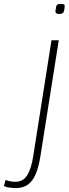

<svg xmlns="http://www.w3.org/2000/svg" viewBox="-140 -737 353 977"><path d="M170 -717Q181 -717 185.5 -714.5Q190 -712 189 -703Q188 -688 185.5 -680Q183 -672 177 -669Q171 -666 161 -666Q152 -666 147 -669Q142 -672 142 -681Q144 -696 146 -704Q148 -712 154 -714.5Q160 -717 170 -717ZM159 -532 65 62Q57 112 42 148Q27 184 2.5 202Q-22 220 -59 220Q-72 220 -89 218Q-106 216 -120 210L-112 179Q-97 184 -85.5 186Q-74 188 -63 188Q-21 188 -0.5 153Q20 118 29 58L122 -532Z"/></svg>

Font: Georama ExtraCondensed Thin ExtraLight
Style: Italic
Weight: 250
Italic angle: -9°
Version: Version 1.001